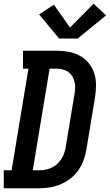

<svg xmlns="http://www.w3.org/2000/svg" viewBox="-39 -1006 587 1026"><path d="M-19 0V-96H23L113 -639H84V-735H263Q296 -735 328 -729Q360 -723 387 -708.5Q414 -694 434 -670Q454 -646 464 -616Q474 -586 474 -553Q474 -520 469 -487L422 -203Q417 -174 406.5 -146.5Q396 -119 378 -94Q360 -69 335.5 -50.5Q311 -32 283 -20.5Q255 -9 226 -4.5Q197 0 168 0ZM136 -96H168Q185 -96 202 -99Q219 -102 235 -109Q251 -116 264.5 -128Q278 -140 288 -155Q298 -170 303.5 -186Q309 -202 312 -219L359 -503Q362 -520 362.5 -537Q363 -554 359 -570Q355 -586 346.5 -599.5Q338 -613 325 -622Q312 -631 296 -635Q280 -639 263 -639H226ZM376 -800H277L170 -929L249 -981L335 -859L461 -986L528 -924Z"/></svg>

Font: Iosevka Gothic
Style: Bold Italic
Weight: 700
Italic angle: -9°
Monospace: yes
Designer: Belleve Invis
Foundry: Belleve Invis
Version: Version 15.5.1; ttfautohint (v1.8.4)